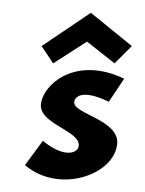

<svg xmlns="http://www.w3.org/2000/svg" viewBox="-20 -278 226 300"><path d="M47 -58 19 -20C72 25 157 -4 163 -52C168 -91 93 -100 96 -119C97 -127 109 -139 150 -119L174 -155C99 -191 48 -147 44 -116C40 -84 106 -74 103 -50C102 -39 81 -30 47 -58ZM45 -206 63 -179 116 -213 159 -179 186 -206 122 -258Z"/></svg>

Font: Hussar Tani
Style: DwaKurs
Weight: 700
Foundry: Cannot Into Space Fonts
Version: Version 0.92